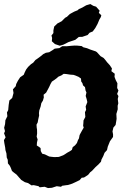

<svg xmlns="http://www.w3.org/2000/svg" viewBox="-22 -912 612 955"><path d="M216.6 23.4 200 17 175.6 19.6 169.4 14 145.4 8.8 134.4 10 117.6 -1.4 101.8 -5.8 83.6 -17.2 71.2 -31 60.4 -43.6 46.6 -54 37.6 -61.6 31.6 -77.4 26.6 -87.8 17.4 -99.4 16.6 -117 11.6 -128.4 10 -149 5 -165.6 3.8 -178 -0.4 -200.2 -2.4 -215 5.8 -229 -1.8 -248.8 2.8 -259.6 -1.4 -276.4 3.2 -294.8 4.8 -314 14.6 -334 12.6 -352.4 18.8 -364.4 21.2 -390.2 24.6 -412.2 38.6 -424.8 45.2 -449.4 42.4 -467.8 56.4 -483.2 58.6 -494 67 -510.4 78.2 -527.6 96.2 -540.2 100.4 -550.8 107.8 -566 117.6 -579 132.4 -593 143.4 -600.4 154.2 -613.6 162.6 -619.2 180.8 -632.6 193.4 -643 205.8 -649.4 222.6 -652.2 239.8 -662.8 250 -670 273.4 -672.8 287.6 -682.2 309.2 -682 332.8 -684.2 349.4 -685.4 363.2 -685 384.2 -682.8 392.6 -676.8 410.8 -672.2 428 -665.2 453.8 -656.6 459.8 -652.8 478 -632.8 493.6 -623.4 500.2 -615.8 511.8 -601 524.2 -587.6 534.8 -571.6 532 -558 548.8 -545.2 547.6 -529.8 553.8 -513.4 562 -497.8 560.8 -474.4 567 -461.6 560.6 -444.6 567 -434.2 563.8 -419.6 566.4 -398 563.2 -385.8 563.6 -368.6 556.8 -345.2 558 -321 556.2 -309.4 553 -290.4 542 -277.6 537.6 -258.6 540.4 -243.2 540.2 -230.8 524.8 -209.2 514 -182.4 510.2 -165.4 498 -152 491.6 -135.4 482.6 -118.2 480.4 -108 468 -94.4 452.6 -80.4 436.2 -62.8 426.4 -55 416.2 -42.2 396 -29.2 384.2 -27.8 374.4 -16.2 356.8 -7.6 336.4 1.8 314.6 8.4 309.4 8.8 287.4 12 281.4 17 260.2 14.2 236.2 22ZM247.8 -130.6 270.4 -131.4 292.2 -139.6 301 -144.8 312 -152.2 326.4 -160.2 335.6 -166.6 339.6 -180 351.2 -189 360.6 -200.6 365.8 -215 370.8 -223.8 373.8 -239.8 377.6 -247.4 385.2 -261.2 394.4 -277.2 391.4 -286.6 392.6 -298.8 393.4 -313 402.4 -330.2 400.6 -353.8 406.4 -365.8 404 -382.6 408.8 -394.8 412.4 -404.2 409.2 -418.6 404.2 -434.8 408 -452 403.6 -461.6 400.8 -478.6 391 -487.4 388 -498.2 382 -506.6 380.8 -521.4 368.8 -529.8 354.2 -536 343.8 -539.6 328.6 -540.6 307.4 -543.8 294.8 -544.8 283.4 -537 268.4 -530.6 260 -523 249 -514.8 236.2 -506.2 229.4 -494.4 222.8 -480 217 -468.8 207.4 -451.2 194.8 -440.8 196 -427.4 191.4 -411.6 183.6 -399 180 -381.8 173.4 -362.8 171.8 -349.6 172.6 -337.4 168 -317 165.6 -303.2 159.6 -291.8 160.6 -277.2 162.2 -267.8 162.6 -248.6 160.4 -232.2 165.2 -218.4 161.8 -202.8 161 -188.4 172.4 -181.2 179.8 -175.4 180.8 -160.6 187.8 -147.6 201.4 -144 209.6 -140 222.6 -133.6 234.4 -132ZM275.4 -684.6 251.4 -692.8 235.8 -706.8 237.2 -723.2 234 -735.2 243.6 -747.6V-760.8L247.6 -780L263.4 -795.2L284.8 -806.4L302 -823.6L311.2 -828.6L325.4 -842.4L347.8 -854.4L364.2 -861L370 -866.6L387.4 -874.4L407 -885.8L427.4 -891.8L441.8 -883.2L456 -878.8L473.6 -858.8L469.6 -848L482 -835.8L479.4 -826.8L472.6 -815.4L463 -792.6L452.2 -773L439.4 -755.6L423.4 -749L413.8 -737.8L386.8 -728.6L370.2 -728.4L352.6 -714L318.6 -702.6L293.6 -690Z"/></svg>

Font: Winky Rough
Style: Italic
Weight: 400
Italic angle: -8.97852°
Designer: Simon Atzbach
Foundry: typofactur
Version: Version 1.206